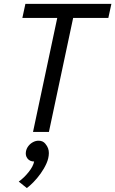

<svg xmlns="http://www.w3.org/2000/svg" viewBox="-20 -687 600 1000"><path d="M234.8 0H152L278.2 -593.7H96.5L112.3 -667H560.2L544.3 -593.7H361ZM157.8 154.2Q135.2 154.2 123 138.4Q110.8 122.7 115.5 100Q119 84.5 128.8 72.4Q138.5 60.3 152.4 53.1Q166.3 45.8 180.8 45.8Q203.5 45.8 216.1 61.6Q228.7 77.3 223.8 100Q220.5 114.5 210.3 127.1Q200.2 139.7 186.8 146.9Q173.3 154.2 157.8 154.2ZM77.7 258.8Q105.5 238.8 129.2 209.1Q153 179.3 157.8 154.2L216.7 62.5Q234.8 83.8 234.5 110.4Q234.2 137 222 164.3Q209.8 191.7 191.4 217.2Q173 242.8 153.8 262.2Q134.5 281.7 119.7 292.5Z"/></svg>

Font: Epunda Sans Light
Style: Italic
Weight: 300
Italic angle: -12.0243°
Designer: Simon Atzbach
Foundry: typofactur
Version: Version 2.204